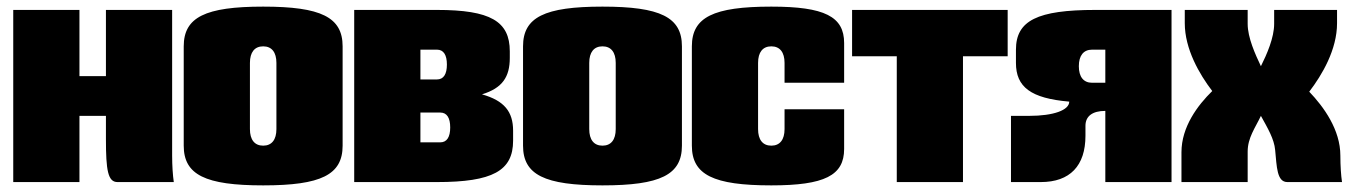

<svg xmlns="http://www.w3.org/2000/svg" viewBox="-20 -550 4084 580"><path d="M20 -520V0H220V-200H300V-130C300 -35 306 0 335 0H505C502 -20 500 -50 500 -80V-520H300V-320H220V-520Z M775 -530C600 -530 535 -498 535 -410V-110C535 -22 600 10 775 10C950 10 1015 -22 1015 -110V-410C1015 -498 950 -530 775 -530ZM775 -410C801 -410 815 -392 815 -360V-160C815 -128 801 -110 775 -110C749 -110 735 -128 735 -160V-360C735 -392 749 -410 775 -410Z M1250 -310V-400H1300C1320 -400 1330 -384 1330 -355C1330 -326 1320 -310 1300 -310ZM1436 -265C1498 -284 1520 -318 1520 -375V-395C1520 -486 1461 -520 1300 -520H1050V0H1300C1468 0 1530 -34 1530 -125V-155C1530 -213 1503 -246 1436 -265ZM1250 -120V-210H1310C1330 -210 1340 -194 1340 -165C1340 -136 1330 -120 1310 -120Z M1800 -530C1625 -530 1560 -498 1560 -410V-110C1560 -22 1625 10 1800 10C1975 10 2040 -22 2040 -110V-410C2040 -498 1975 -530 1800 -530ZM1800 -410C1826 -410 1840 -392 1840 -360V-160C1840 -128 1826 -110 1800 -110C1774 -110 1760 -128 1760 -160V-360C1760 -392 1774 -410 1800 -410Z M2530 -300V-420C2530 -500 2471 -530 2310 -530C2135 -530 2070 -498 2070 -410V-110C2070 -22 2135 10 2310 10C2471 10 2530 -20 2530 -100V-220H2350V-160C2350 -128 2336 -110 2310 -110C2284 -110 2270 -128 2270 -160V-360C2270 -392 2284 -410 2310 -410C2336 -410 2350 -392 2350 -360V-300Z M2554 -520V-380H2689V0H2889V-380H3024V-520Z M3519 -520H3289C3114 -520 3049 -488 3049 -400V-360C3049 -287 3094 -253 3210 -243C3210 -217 3162 -200 3089 -200H3034V0H3124C3212 0 3259 -49 3259 -140V-170C3259 -199 3280 -215 3319 -215V0H3519ZM3319 -300H3279C3253 -300 3239 -318 3239 -350C3239 -382 3253 -400 3279 -400H3319Z M3789 -350C3772 -386 3749 -436 3749 -478V-520H3559V-480C3559 -402 3603 -326 3642 -275C3598 -232 3549 -167 3549 -90V0H3749V-92C3749 -134 3772 -164 3789 -200C3810 -162 3829 -130 3832 -97C3837 -46 3837 0 3869 0H4034C4031 -20 4029 -49 4029 -80C4029 -158 3979 -227 3935 -273C3974 -324 4019 -400 4019 -480V-520H3829V-478C3829 -436 3807 -386 3789 -350Z"/></svg>

Font: MikodacsPCS
Style: Regular
Weight: 900
Designer: gluk (gluksza@wp.pl)
Foundry: gluk (gluksza@wp.pl)
Version: Version 0.27